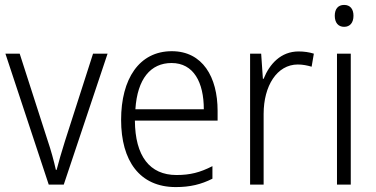

<svg xmlns="http://www.w3.org/2000/svg" viewBox="-20 -750 1526 780"><path d="M178 0H239L417 -532H358L244 -177C231 -135 218 -92 210 -60H207C199 -96 187 -140 173 -181L60 -532H2Z M678 -542C545 -542 472 -429 472 -263C472 -97 547 10 694 10C753 10 797 -1 843 -24V-75C792 -49 752 -39 697 -39C588 -39 529 -116 528 -260H864V-300C864 -437 803 -542 678 -542ZM677 -494C767 -494 808 -415 808 -306H530C538 -430 592 -494 677 -494Z M1193 -541C1121 -541 1075 -490 1051 -430H1048L1041 -532H996V0H1051V-287C1051 -401 1105 -488 1190 -488C1210 -488 1229 -484 1246 -479L1255 -532C1236 -538 1215 -541 1193 -541Z M1378 -730C1353 -730 1340 -713 1340 -686C1340 -658 1354 -641 1378 -641C1402 -641 1416 -658 1416 -686C1416 -713 1403 -730 1378 -730ZM1405 -532H1349V0H1405Z"/></svg>

Font: Noto Sans Khmer SemiCondensed Light
Style: Regular
Weight: 300
Width: 4
Designer: Danh Hong and the Monotype Design Team
Foundry: Monotype Imaging Inc.
Version: Version 2.004